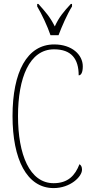

<svg xmlns="http://www.w3.org/2000/svg" viewBox="-20 -951 467 981"><path d="M238 -771H279C296 -816 324 -880 348 -918V-931H342C305 -891 282 -864 260 -816C236 -864 212 -891 176 -931H170V-918C193 -880 223 -816 238 -771ZM254 10C339 10 399 -48 399 -84C399 -99 394 -107 386 -112C364 -55 328 -15 254 -15C131 -15 72 -162 72 -358C72 -553 130 -699 256 -699C345 -699 382 -650 382 -566C395 -566 403 -582 403 -612C403 -671 348 -724 257 -724C118 -724 44 -583 44 -358C44 -137 117 10 254 10Z"/></svg>

Font: Noto Serif Hebrew ExtraCondensed Thin
Style: Regular
Weight: 100
Width: 2
Designer: Monotype Design Team
Foundry: Monotype Imaging Inc.
Version: Version 2.004